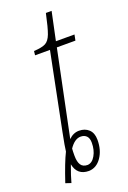

<svg xmlns="http://www.w3.org/2000/svg" viewBox="-136 -707 526 787"><g transform="rotate(-20 127.0 -313.5)"><path d="M9 24Q36 -57 56 -97Q58 -117 70 -177L137 -511H72L74 -529Q110 -531 125.5 -539.5Q141 -548 150.5 -573Q160 -598 173 -659H198L172 -536H253L248 -511H167L90 -139Q110 -159 135 -159Q161 -159 177.5 -143.5Q194 -128 194 -98Q194 -53 172.5 -22Q151 9 118 10Q67 10 57 -41Q40 5 33 32ZM168 -95Q168 -115 158.5 -124.5Q149 -134 133 -134Q107 -134 84 -100Q83 -89 83 -69Q83 -42 92 -28.5Q101 -15 121 -15Q141 -16 154.5 -39.5Q168 -63 168 -95Z"/></g></svg>

Font: Noto Serif CondThin
Style: Italic
Weight: 250
Width: 3
Italic angle: -12°
Designer: Monotype Design Team
Foundry: Monotype Imaging Inc.
Version: Version 1.001